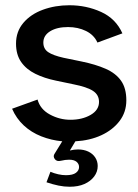

<svg xmlns="http://www.w3.org/2000/svg" viewBox="-20 -527 526 731"><path d="M245 184Q224 184 202.5 179.5Q181 175 157 167L172 127Q186 133 201.5 136.5Q217 140 231 140Q257 140 269 131Q281 122 281 109Q281 97 271.5 89Q262 81 243 81Q236 81 228 82Q220 83 212 85Q196 89 188.5 78.5Q181 68 188 58L217 11Q175 7 137 -8Q99 -23 70.5 -49.5Q42 -76 26 -113L123 -148Q133 -111 170 -91Q207 -71 248 -71Q293 -71 325 -89.5Q357 -108 357 -139Q357 -166 334 -181Q311 -196 260 -206L193 -220Q149 -229 114.5 -246Q80 -263 60.5 -291Q41 -319 41 -361Q41 -407 69 -440Q97 -473 143.5 -490Q190 -507 244 -507Q309 -507 365 -481.5Q421 -456 446 -400L351 -365Q338 -394 307.5 -409Q277 -424 239 -424Q197 -424 171 -408Q145 -392 145 -365Q145 -341 163.5 -328.5Q182 -316 222 -307L290 -293Q344 -282 382.5 -265Q421 -248 441 -219.5Q461 -191 461 -145Q461 -100 435 -66Q409 -32 365.5 -12Q322 8 267 11L246 46Q254 44 261.5 43Q269 42 277 42Q299 42 316 50Q333 58 342.5 72.5Q352 87 352 105Q352 127 338.5 145Q325 163 301.5 173.5Q278 184 245 184Z"/></svg>

Font: Atkinson Hyperlegible Next Medium
Style: Regular
Weight: 500
Designer: Elliott Scott, Megan Eiswerth, Linus Boman, Theodore Petrosky, Letters from Sweden
Foundry: Applied Design Works, Letters from Sweden
Version: Version 2.001